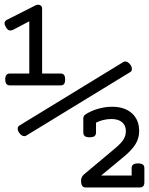

<svg xmlns="http://www.w3.org/2000/svg" viewBox="-22 -701 642 826"><path d="M238.3 -333.5H21Q0.5 -333.5 0.5 -359.4Q0.5 -384.8 21 -384.8H104V-609.4L35.2 -573.2Q28.3 -569.8 22.5 -569.8Q11.2 -569.8 3.9 -583.5Q-2.4 -593.8 -2.4 -601.1Q-2.4 -610.8 8.8 -616.2L131.3 -678.2Q135.7 -680.7 142.1 -680.7Q149.4 -680.7 154.3 -676.3Q159.2 -671.9 159.2 -663.6V-384.8H238.3Q248.5 -384.8 253.4 -378.7Q258.3 -372.6 258.3 -359.4Q258.3 -345.7 253.4 -339.6Q248.5 -333.5 238.3 -333.5ZM545.4 -404.3Q545.4 -395 538.6 -391.1L90.3 -117.2Q86.9 -115.2 82.5 -115.2Q71.3 -115.2 61 -128.9Q54.2 -138.7 54.2 -147.5Q54.2 -156.2 61 -160.6L509.3 -434.6Q512.7 -436.5 517.1 -436.5Q528.3 -436.5 538.6 -422.9Q545.4 -414.1 545.4 -404.3ZM599.1 22.5V83.5Q599.1 105.5 579.1 105.5H346.2Q326.7 105.5 326.7 76.2Q326.7 60.5 339.4 49.3L475.1 -64.5Q498.5 -84 509 -100.6Q519.5 -117.2 519.5 -137.2Q519.5 -161.1 503.4 -175Q487.3 -189 457 -189Q439.5 -189 422.4 -184.8Q405.3 -180.7 391.1 -173.3V-131.3Q391.1 -120.6 384.8 -115.5Q378.4 -110.4 363.8 -110.4Q349.1 -110.4 342.8 -115.5Q336.4 -120.6 336.4 -131.3V-190.9Q336.4 -202.6 344.7 -208Q368.7 -224.1 399.7 -232.9Q430.7 -241.7 460.4 -241.7Q514.6 -241.7 545.7 -213.4Q576.7 -185.1 576.7 -137.2Q576.7 -106 560.5 -80.1Q544.4 -54.2 510.3 -26.4L413.1 54.2H544.4V22.5Q544.4 12.2 550.8 7.1Q557.1 2 571.8 2Q586.4 2 592.8 7.1Q599.1 12.2 599.1 22.5Z"/></svg>

Font: Courier Prime
Style: Regular
Weight: 400
Designer: Alan Dague-Greene, Quote-Unquote Apps
Foundry: Quote-Unquote Apps
Version: Version 3.018